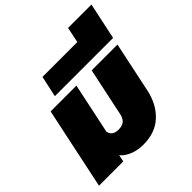

<svg xmlns="http://www.w3.org/2000/svg" viewBox="-233 -996 1184 1184"><g transform="rotate(-45 359.5 -404.0)"><path d="M202 -45 193 0H-19L94 -535H319L249 -204Q257 -159 312 -159Q344 -159 361.5 -174Q379 -189 385 -218L452 -535H677L607 -203Q586 -105 522 -45Q458 15 353 15Q305 15 264.5 -1.5Q224 -18 202 -45Z M209 -721H513L534 -823H738L687 -583H179Z"/></g></svg>

Font: Prompt Black
Style: Italic
Weight: 900
Italic angle: -12°
Designer: Katatrad Team
Foundry: CadsonDemak
Version: Version 1.001